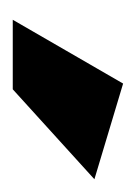

<svg xmlns="http://www.w3.org/2000/svg" viewBox="24 -843 213 301"><g transform="rotate(90 130.5 -692.5)"><path d="M11 -606H120L261 -734L111 -779Z"/></g></svg>

Font: Geom
Style: Bold
Weight: 700
Version: Version 1.102